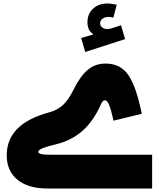

<svg xmlns="http://www.w3.org/2000/svg" viewBox="-20 -1080 909 1100"><path d="M648.9 -1052.7 629.4 -979Q622.6 -981 615.7 -982.2Q608.9 -983.4 602.1 -983.4Q581.5 -983.4 567.6 -972.9Q553.7 -962.4 553.7 -946.3Q553.7 -932.6 565.2 -923.1Q576.7 -913.6 593.3 -913.6Q606.9 -913.6 618.7 -917.5L673.3 -935.5L696.8 -856L468.3 -782.2L444.8 -862.3L511.7 -881.8V-886.7Q481 -905.3 481 -953.6Q481 -1000 512.9 -1030Q544.9 -1060.1 595.7 -1060.1Q606.9 -1060.1 620.1 -1058.1Q633.3 -1056.2 648.9 -1052.7ZM630.4 -388.7Q616.2 -453.1 605.2 -479.2Q594.2 -505.4 581.5 -505.4Q568.4 -505.4 559.1 -483.9Q514.6 -383.8 450.2 -328.4Q385.7 -272.9 296.9 -252.4Q253.9 -242.7 226.6 -231.7Q199.2 -220.7 199.2 -210.9Q199.2 -202.1 214.4 -197.8Q229.5 -193.4 279.8 -193.4H851.6V0H252Q142.1 0 80.3 -50Q18.6 -100.1 18.6 -189.9Q18.6 -280.3 78.6 -341.6Q138.7 -402.8 262.2 -436.5Q309.1 -449.2 340.6 -478.3Q372.1 -507.3 400.9 -565.4Q439.5 -644 482.9 -679.9Q526.4 -715.8 583 -715.8Q639.2 -715.8 677.5 -689Q715.8 -662.1 742.9 -599.4Q770 -536.6 792.5 -428.2Z"/></svg>

Font: Estedad-FD Black
Style: Regular
Weight: 900
Designer: Amin Abedi
Version: Version 7.3